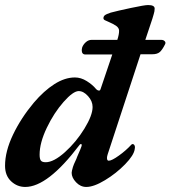

<svg xmlns="http://www.w3.org/2000/svg" viewBox="-22 -727 676 761"><path d="M632 -551Q621 -529 611 -520.5Q601 -512 582 -512H535L405 -116Q402 -107 402 -101Q402 -90 409 -90Q421 -90 449.5 -110.5Q478 -131 498 -153Q501 -156 503 -156Q509 -156 511.5 -150Q514 -144 512 -136Q509 -112 474 -76Q439 -40 394.5 -13Q350 14 320 14Q297 14 279.5 -4.5Q262 -23 262 -42Q262 -48 267 -65Q271 -77 276 -87Q281 -97 284 -106Q299 -140 301 -147Q302 -149 302 -152Q302 -156 299 -156Q295 -156 292 -151Q167 14 78 14Q46 14 22 -8.5Q-2 -31 -2 -70Q-2 -127 29.5 -193Q61 -259 112 -320Q152 -367 193.5 -393.5Q235 -420 275 -420Q299 -420 322 -405.5Q345 -391 358 -375Q364 -368 371 -368Q375 -368 377 -375L423 -511H317Q302 -511 302 -528Q302 -532 304 -540Q309 -552 319 -560.5Q329 -569 341 -569H443Q450 -590 450 -605Q450 -616 439 -624Q428 -632 409 -640Q399 -644 393.5 -647Q388 -650 388 -655Q388 -662 393.5 -666.5Q399 -671 417 -677Q443 -684 497 -695.5Q551 -707 565 -707Q591 -707 591 -693Q591 -682 587 -670Q583 -658 582 -653L554 -569H617Q626 -569 631 -563.5Q636 -558 632 -551ZM345 -303Q345 -326 327 -346Q309 -366 290 -366Q268 -366 230 -323Q192 -280 163.5 -220.5Q135 -161 135 -114Q135 -97 140 -90.5Q145 -84 159 -84Q191 -84 235.5 -124Q280 -164 312.5 -217Q345 -270 345 -303Z"/></svg>

Font: EB Garamond
Style: Bold Italic
Weight: 700
Italic angle: -17.2°
Designer: Georg Duffner and Octavio Pardo
Foundry: Georg Duffner
Version: Version 1.000